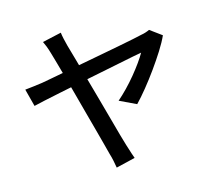

<svg xmlns="http://www.w3.org/2000/svg" viewBox="-118 -942 1236 1135"><g transform="rotate(-15 500.0 -375.0)"><path d="M347 -803Q349 -786 353.5 -765.5Q358 -745 364 -722Q376 -681 392 -623.5Q408 -566 426.5 -499.5Q445 -433 464 -365Q483 -297 499.5 -236Q516 -175 529 -128.5Q542 -82 549 -60Q553 -49 557.5 -33.5Q562 -18 567.5 -2Q573 14 577 25L460 53Q457 34 452 9.5Q447 -15 440 -37Q435 -57 424.5 -96.5Q414 -136 399.5 -190Q385 -244 368.5 -304.5Q352 -365 336 -425.5Q320 -486 305 -540Q290 -594 278.5 -635Q267 -676 261 -696Q252 -727 245 -745Q238 -763 231 -777ZM926 -632Q909 -594 879 -546.5Q849 -499 813.5 -449.5Q778 -400 741.5 -355Q705 -310 674 -278L573 -326Q602 -351 632 -382Q662 -413 690 -447Q718 -481 740 -512Q762 -543 775 -566Q762 -564 723.5 -556.5Q685 -549 629 -537.5Q573 -526 507.5 -513Q442 -500 376 -486.5Q310 -473 251 -461Q192 -449 148.5 -439.5Q105 -430 85 -425L57 -532Q85 -535 110 -538Q135 -541 163 -545Q175 -547 212.5 -554Q250 -561 303 -571Q356 -581 417 -592.5Q478 -604 539.5 -615.5Q601 -627 655.5 -637.5Q710 -648 749 -656Q788 -664 804 -668Q817 -670 831 -674.5Q845 -679 855 -684Z"/></g></svg>

Font: Noto Sans SC Medium
Style: Regular
Weight: 500
Designer: Ryoko NISHIZUKA  (kana, bopomofo & ideographs); Paul D. Hunt (Latin, Greek & Cyrillic); Sandoll Communications , Soo-you
Foundry: Adobe
Version: Version 2.004-H2;hotconv 1.0.118;makeotfexe 2.5.65603